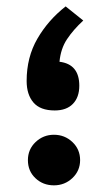

<svg xmlns="http://www.w3.org/2000/svg" viewBox="-20 -571 332 591"><path d="M236.3 -507.8Q205.6 -479.5 186.3 -450.4Q167 -421.4 163.1 -380.9Q224.1 -373.5 224.1 -307.1Q224.1 -271.5 204.3 -251.2Q184.6 -231 148.4 -231Q104 -231 83 -255.4Q62 -279.8 62 -321.8Q62 -395 95.2 -452.1Q128.4 -509.3 182.1 -551.3ZM65.9 -78.1Q65.9 -111.3 89.6 -133.8Q113.3 -156.2 146 -156.2Q179.2 -156.2 202.9 -133.8Q226.6 -111.3 226.6 -78.1Q226.6 -45.4 202.9 -22.9Q179.2 -0.5 146 -0.5Q112.3 -0.5 89.1 -22.5Q65.9 -44.4 65.9 -78.1Z"/></svg>

Font: Vazirmatn UI NL SemiBold
Style: Regular
Weight: 600
Designer: Saber Rastikerdar
Foundry: Saber Rastikerdar
Version: Version 33.003